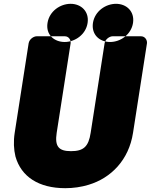

<svg xmlns="http://www.w3.org/2000/svg" viewBox="-20 -938 790 1006"><path d="M352 -146C288 -146 266 -170 277 -242L350 -711C352 -727 342 -748 319 -748H173C157 -748 134 -734 130 -711L57 -242C50 -197 52 -155 61 -118C91 -12 183 48 322 48C364 48 406 42 445 30C561 -5 655 -99 677 -242L750 -711C752 -727 741 -748 718 -748H571C555 -748 532 -734 528 -711L455 -242C444 -169 417 -146 352 -146ZM319 -718C265 -718 219 -755 229 -818C239 -880 296 -918 350 -918C405 -918 448 -878 439 -818C430 -757 373 -718 319 -718ZM557 -718C501 -718 458 -757 467 -818C477 -880 534 -918 588 -918C643 -918 686 -878 677 -818C668 -758 612 -718 557 -718Z"/></svg>

Font: Asimov Print
Style: EIt
Weight: 500
Designer: Google
Version: Version 2.000980; 2014